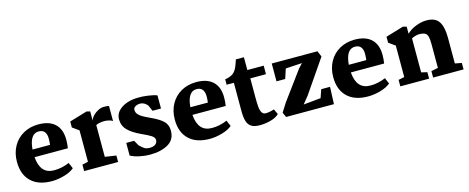

<svg xmlns="http://www.w3.org/2000/svg" viewBox="-36 -1279 4624 1894"><g transform="rotate(-15 2275.5 -331.5)"><path d="M563 -345Q563 -301 556 -259H216Q223 -172 261 -128Q299 -84 371 -84Q451 -84 526 -117L552 -56Q513 -23 447.5 -4.5Q382 14 322 14Q185 14 110.5 -57.5Q36 -129 36 -259Q36 -347 74 -416Q112 -485 180 -523.5Q248 -562 335 -562Q446 -562 504.5 -506.5Q563 -451 563 -345ZM216 -337H395Q399 -373 399 -398Q399 -494 320 -494Q229 -494 216 -337Z M713 -79V-400L647 -447V-508L828 -562L863 -553V-458Q870 -485 893.5 -509Q917 -533 947 -547.5Q977 -562 1003 -562Q1044 -562 1056 -556V-402Q1045 -413 1018.5 -419Q992 -425 973 -425Q945 -425 920.5 -419.5Q896 -414 886 -407V-83L1000 -66V0H653V-66Z M1206 -161 1237 -107Q1266 -78 1286 -66Q1306 -54 1338 -54Q1377 -54 1397.5 -70.5Q1418 -87 1418 -115Q1417 -140 1385.5 -160Q1354 -180 1291 -208Q1205 -248 1161 -293Q1117 -338 1117 -405Q1118 -456 1153 -491.5Q1188 -527 1241 -544.5Q1294 -562 1351 -562Q1396 -564 1455 -555.5Q1514 -547 1545 -534V-400H1459L1432 -461Q1418 -478 1399 -489Q1380 -500 1360 -500Q1329 -500 1308.5 -487.5Q1288 -475 1288 -455Q1288 -429 1303.5 -410Q1319 -391 1346 -375.5Q1373 -360 1425 -336Q1504 -300 1543.5 -263Q1583 -226 1583 -164Q1583 -73 1510 -30.5Q1437 12 1322 12Q1272 12 1216.5 0Q1161 -12 1126 -32V-161Z M2175 -345Q2175 -301 2168 -259H1828Q1835 -172 1873 -128Q1911 -84 1983 -84Q2063 -84 2138 -117L2164 -56Q2125 -23 2059.5 -4.5Q1994 14 1934 14Q1797 14 1722.5 -57.5Q1648 -129 1648 -259Q1648 -347 1686 -416Q1724 -485 1792 -523.5Q1860 -562 1947 -562Q2058 -562 2116.5 -506.5Q2175 -451 2175 -345ZM1828 -337H2007Q2011 -373 2011 -398Q2011 -494 1932 -494Q1841 -494 1828 -337Z M2466 -546H2633V-459H2473V-271Q2473 -205 2476 -169Q2479 -133 2492 -110Q2505 -87 2533 -87Q2551 -87 2578.5 -92.5Q2606 -98 2618 -104L2644 -49Q2614 -19 2558.5 -3.5Q2503 12 2446 12Q2391 12 2360.5 -7Q2330 -26 2317.5 -65Q2305 -104 2305 -168V-459H2231V-514Q2295 -524 2325 -554Q2343 -572 2355.5 -600Q2368 -628 2384 -677H2466Z M3207 -486 2975 -148 2915 -74 3092 -91 3121 -175H3211L3204 0H2716L2693 -49L2750 -139L2963 -429L3004 -473L2836 -463L2804 -364H2715V-546H3182Z M3793 -345Q3793 -301 3786 -259H3446Q3453 -172 3491 -128Q3529 -84 3601 -84Q3681 -84 3756 -117L3782 -56Q3743 -23 3677.5 -4.5Q3612 14 3552 14Q3415 14 3340.5 -57.5Q3266 -129 3266 -259Q3266 -347 3304 -416Q3342 -485 3410 -523.5Q3478 -562 3565 -562Q3676 -562 3734.5 -506.5Q3793 -451 3793 -345ZM3446 -337H3625Q3629 -373 3629 -398Q3629 -494 3550 -494Q3459 -494 3446 -337Z M3943 -79V-400L3877 -447V-508L4058 -562L4095 -553V-480Q4133 -518 4189.5 -540Q4246 -562 4299 -562Q4388 -562 4424 -507Q4460 -452 4460 -342V-79L4528 -66V0H4217V-66L4287 -80V-320Q4287 -374 4280 -400.5Q4273 -427 4252.5 -438Q4232 -449 4190 -449Q4177 -449 4151 -441.5Q4125 -434 4116 -427V-80L4176 -66V0H3882V-66Z"/></g></svg>

Font: Martel Heavy
Style: Regular
Weight: 900
Designer: Dan Reynolds
Foundry: Dan Reynolds
Version: Version 1.001; ttfautohint (v1.1) -l 5 -r 5 -G 72 -x 0 -D la